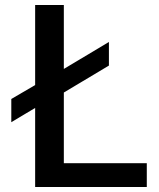

<svg xmlns="http://www.w3.org/2000/svg" viewBox="-20 -749 640 773"><path d="M121.5 -314.5 25.5 -257V-350.5L121.5 -406.5V-729H237V-471.5L418.5 -580V-485L237 -376.5V-92H571V4H121.5Z"/></svg>

Font: JuliaMono SemiBold
Style: Regular
Weight: 600
Monospace: yes
Designer: cormullion
Foundry: corm
Version: Version 0.055; ttfautohint (v1.8.4)